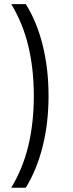

<svg xmlns="http://www.w3.org/2000/svg" viewBox="-20 -852 352 927"><path d="M143.3 -388.9Q143.3 -517.8 117.2 -627.8Q91.1 -737.8 34.4 -832.2H104.4Q157.8 -747.8 186.1 -633.9Q214.4 -520 214.4 -388.9Q214.4 -258.9 186.1 -145.6Q157.8 -32.2 104.4 54.4H34.4Q91.1 -40 117.2 -150Q143.3 -260 143.3 -388.9Z"/></svg>

Font: Paperlogy 4 Regular
Style: Regular
Weight: 400
Designer: redesigned by Lee Juim, glyphs from Gmarket Sans & Montserrat
Foundry: PT&
Version: Version 1.001